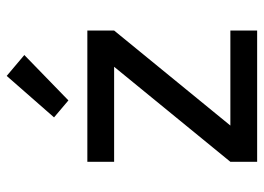

<svg xmlns="http://www.w3.org/2000/svg" viewBox="-130 -678 807 588"><g transform="rotate(-90 274.0 -383.5)"><path d="M73 0V-82L364 -438H73V-520H475V-438L184 -82H475V0ZM261 -578 209 -622 336 -767 400 -713Z"/></g></svg>

Font: Iosevka Semi-Condensed Medium
Style: Regular
Weight: 500
Monospace: yes
Designer: Belleve Invis
Foundry: Belleve Invis
Version: Version 27.3.5